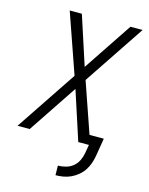

<svg xmlns="http://www.w3.org/2000/svg" viewBox="-138 -821 876 1130"><g transform="rotate(15 300.0 -256.0)"><path d="M313 223 312 165Q335 165 359.5 158.5Q384 152 403.5 136Q423 120 433.5 97.5Q444 75 448 52L457 0H392L295 -298L96 0H22L270 -371L143 -735H217L314 -437L513 -735H587L339 -364L445 -58H532L514 52Q510 75 502 98Q494 121 480.5 141.5Q467 162 447 178.5Q427 195 405 205Q383 215 359.5 219Q336 223 313 223Z"/></g></svg>

Font: Iosevka Aile Light Oblique
Style: Regular
Weight: 300
Italic angle: -9°
Designer: Belleve Invis
Foundry: Belleve Invis
Version: Version 31.1.0; ttfautohint (v1.8.4)